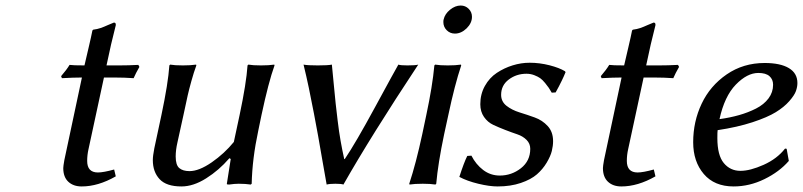

<svg xmlns="http://www.w3.org/2000/svg" viewBox="-20 -668 2919 698"><path d="M287.1 -430.2Q293 -456.1 302.5 -496.3Q312 -536.6 315.9 -557.1L318.8 -560.1Q334 -562 345.9 -566.2Q357.9 -570.3 371.8 -576.7Q385.7 -583 394 -585.9Q400.9 -585.9 400.9 -579.1V-576.2Q383.8 -510.3 367.2 -430.2H413.1Q446.8 -430.2 482.9 -432.1L486.8 -424.8Q473.6 -401.9 465.8 -383.8Q432.6 -386.2 395 -386.2H357.9L301.8 -126Q296.9 -104.5 296.9 -83Q296.9 -41 335.9 -41Q356 -41 395 -51.8L400.9 -26.9Q336.9 9.8 276.9 9.8Q246.6 9.8 228.3 -7.3Q210 -24.4 210 -57.1Q210 -63.5 213.9 -85.9L277.8 -386.2Q248 -386.2 205.1 -383.8L202.1 -391.1Q221.7 -413.6 232.9 -432.1Q245.1 -430.2 287.1 -430.2Z M814.9 -92.8 813 -91.8Q776.4 -49.3 729.7 -19.8Q683.1 9.8 639.6 9.8Q585 9.8 560.3 -16.6Q535.6 -43 535.6 -85.9Q535.6 -101.1 541 -128.9L566.9 -250Q591.3 -365.2 595.7 -430.2L598.6 -433.1Q615.2 -430.2 645 -430.2Q672.9 -430.2 692.9 -433.1L693.8 -430.2Q684.6 -405.3 675.8 -373.5Q667 -341.8 662.4 -321.3Q657.7 -300.8 647 -250L625 -149.9Q618.7 -122.6 618.7 -99.1Q618.7 -67.9 631.8 -56.9Q645 -45.9 668.9 -45.9Q703.6 -45.9 749.8 -77.9Q795.9 -109.9 830.1 -151.9L851.1 -250Q875.5 -365.2 879.9 -430.2L882.8 -433.1Q899.4 -430.2 928.7 -430.2Q957 -430.2 977.1 -433.1L978 -430.2Q956.1 -369.1 930.7 -250L918.9 -192.9Q897 -90.8 895 0L891.6 2.9Q872.1 0 847.7 0Q833 0 813 2.9Q804.7 2.9 804.7 1V0L818.8 -89.8Z M1167.5 2.9Q1163.1 -21 1152.6 -81.5Q1142.1 -142.1 1136.5 -173.8Q1130.9 -205.6 1121.3 -255.4Q1111.8 -305.2 1102.8 -348.1Q1093.8 -391.1 1083.5 -433.1Q1098.6 -430.2 1135.3 -430.2Q1172.4 -430.2 1186.5 -433.1Q1188 -419.4 1192.9 -366.9Q1197.8 -314.5 1200.2 -292.5Q1202.6 -270.5 1207.5 -229.5Q1212.4 -188.5 1218.3 -155.5Q1224.1 -122.6 1231.4 -89.8H1233.4Q1272.5 -147.5 1344.2 -279.8Q1416 -412.1 1428.2 -433.1Q1436 -430.2 1461.4 -430.2Q1490.7 -430.2 1500.5 -433.1Q1328.6 -173.3 1228.5 2.9Q1220.7 0 1199.2 0Q1178.7 0 1167.5 2.9Z M1592.8 -597.2Q1597.2 -617.2 1616 -632.6Q1634.8 -647.9 1654.8 -647.9Q1671.9 -647.9 1683.8 -636Q1695.8 -624 1695.8 -606.9Q1695.8 -584 1676.3 -564.9Q1656.7 -545.9 1633.8 -545.9Q1616.2 -545.9 1604 -558.1Q1591.8 -570.3 1591.8 -587.9Q1591.8 -594.2 1592.8 -597.2ZM1515.1 -180.2 1529.8 -250Q1552.2 -355 1559.1 -430.2L1562 -433.1Q1579.1 -430.2 1607.9 -430.2Q1636.2 -430.2 1655.8 -433.1L1656.7 -430.2Q1632.8 -358.4 1609.9 -250L1594.7 -180.2Q1572.3 -73.7 1565.9 0L1563 2.9Q1544.9 0 1517.1 0Q1486.8 0 1468.8 2.9L1467.8 0Q1492.2 -73.7 1515.1 -180.2Z M1678.7 -101.1 1693.8 -102.1Q1710 -70.3 1736.6 -50Q1763.2 -29.8 1796.9 -29.8Q1839.8 -29.8 1873.8 -56.4Q1907.7 -83 1907.7 -127Q1907.7 -146 1894.3 -159.4Q1880.9 -172.9 1860.6 -179.7Q1840.3 -186.5 1816.9 -195.6Q1793.5 -204.6 1773.2 -214.1Q1752.9 -223.6 1739.5 -242.9Q1726.1 -262.2 1726.1 -289.1Q1726.1 -325.7 1742.7 -355.5Q1759.3 -385.3 1786.1 -403.1Q1813 -420.9 1843.8 -430.4Q1874.5 -439.9 1905.8 -439.9Q1941.9 -439.9 1977.8 -430.7Q2013.7 -421.4 2033.7 -409.2L2036.1 -405.8Q2029.8 -390.1 2022.9 -376Q2016.1 -361.8 2012 -354.2Q2007.8 -346.7 2004.2 -339.8Q2000.5 -333 2000 -332L1985.8 -331.1Q1978.5 -343.3 1974.9 -348.9Q1971.2 -354.5 1961.7 -366.2Q1952.1 -377.9 1943.8 -383.8Q1935.5 -389.6 1922.1 -394.8Q1908.7 -399.9 1894 -399.9Q1857.4 -399.9 1829.6 -378.9Q1801.8 -357.9 1801.8 -323.2Q1801.8 -298.8 1821.3 -283.4Q1840.8 -268.1 1868.4 -259.5Q1896 -251 1923.8 -241Q1951.7 -231 1971.2 -209.7Q1990.7 -188.5 1990.7 -154.8Q1990.7 -138.2 1986.1 -119.1Q1981.4 -100.1 1967.3 -76.4Q1953.1 -52.7 1931.9 -34.2Q1910.6 -15.6 1873.5 -2.9Q1836.4 9.8 1789.1 9.8Q1759.3 9.8 1718.8 0Q1678.2 -9.8 1649.9 -24.9Q1666.5 -76.7 1678.7 -101.1Z M2249 -430.2Q2254.9 -456.1 2264.4 -496.3Q2273.9 -536.6 2277.8 -557.1L2280.8 -560.1Q2295.9 -562 2307.9 -566.2Q2319.8 -570.3 2333.7 -576.7Q2347.7 -583 2356 -585.9Q2362.8 -585.9 2362.8 -579.1V-576.2Q2345.7 -510.3 2329.1 -430.2H2375Q2408.7 -430.2 2444.8 -432.1L2448.7 -424.8Q2435.5 -401.9 2427.7 -383.8Q2394.5 -386.2 2356.9 -386.2H2319.8L2263.7 -126Q2258.8 -104.5 2258.8 -83Q2258.8 -41 2297.9 -41Q2317.9 -41 2356.9 -51.8L2362.8 -26.9Q2298.8 9.8 2238.8 9.8Q2208.5 9.8 2190.2 -7.3Q2171.9 -24.4 2171.9 -57.1Q2171.9 -63.5 2175.8 -85.9L2239.7 -386.2Q2210 -386.2 2167 -383.8L2164.1 -391.1Q2183.6 -413.6 2194.8 -432.1Q2207 -430.2 2249 -430.2Z M2588.9 -194.8Q2587.9 -188 2587.9 -166Q2587.9 -103.5 2611.3 -75.2Q2634.8 -46.9 2671.9 -46.9Q2707 -46.9 2756.1 -68.8Q2805.2 -90.8 2834 -127.9L2839.8 -127L2847.7 -83Q2813.5 -43.5 2759 -16.8Q2704.6 9.8 2647 9.8Q2577.1 9.8 2538.6 -35.4Q2500 -80.6 2500 -150.9Q2500 -226.1 2530.8 -291Q2561.5 -356 2621.8 -397.5Q2682.1 -439 2759.8 -439Q2816.9 -439 2847.9 -420.4Q2878.9 -401.9 2878.9 -366.2Q2878.9 -352.1 2873.5 -336.9Q2868.2 -321.8 2849.4 -300.3Q2830.6 -278.8 2800.5 -260.3Q2770.5 -241.7 2715.6 -223.6Q2660.6 -205.6 2588.9 -194.8ZM2790.5 -359.9Q2790.5 -379.4 2777.3 -391.1Q2764.2 -402.8 2736.8 -402.8Q2696.3 -402.8 2655 -360.4Q2613.8 -317.9 2595.7 -234.9Q2633.8 -240.2 2666.7 -249.5Q2699.7 -258.8 2728.5 -273.4Q2757.3 -288.1 2773.9 -310.3Q2790.5 -332.5 2790.5 -359.9Z"/></svg>

Font: Linear Smooth
Style: Italic
Weight: 400
Designer: Philipp H. Poll, Flanker
Foundry: Philipp H. Poll, reworked by Flanker
Version: Version 1.061 | FøM Fix